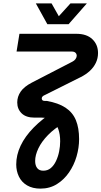

<svg xmlns="http://www.w3.org/2000/svg" viewBox="-20 -900 600 1136"><path d="M219 216Q173 216 140.5 197Q108 178 92 145Q76 112 76 73Q76 17 102 -38Q128 -93 179 -145Q230 -197 302 -243L360 -174Q302 -140 264 -101Q226 -62 207 -22Q188 18 188 52Q188 79 200 94.5Q212 110 236 110Q262 110 280.5 94.5Q299 79 311.5 52.5Q324 26 330 -4.5Q336 -35 336 -64Q336 -105 325 -136Q314 -167 295 -184Q278 -196 261.5 -200Q245 -204 227 -204H185Q134 -204 108 -229.5Q82 -255 82 -294Q82 -328 102 -357.5Q122 -387 168 -411L408 -535Q420 -541 426.5 -550Q433 -559 434 -569Q434 -581 426.5 -588Q419 -595 405 -595H78L95 -700H432Q493 -700 526.5 -668Q560 -636 560 -586Q560 -555 547 -528Q534 -501 511 -480Q488 -459 458 -444L246 -338Q238 -335 232.5 -330Q227 -325 227 -318Q227 -303 244 -303H256Q325 -291 367.5 -263Q410 -235 429 -189Q448 -143 448 -77Q448 -26 433 25.5Q418 77 388.5 120Q359 163 316.5 189.5Q274 216 219 216ZM260 -757 192 -880H285L328 -804L397 -880H494L386 -757Z"/></svg>

Font: MuseoModerno Medium
Style: Italic
Weight: 500
Italic angle: -9°
Designer: Pablo Cosgaya, Héctor Gatti, Marcela Romero, and the Authors of The MuseoModerno Project.
Foundry: Omnibus-Type Team
Version: Version 1.003